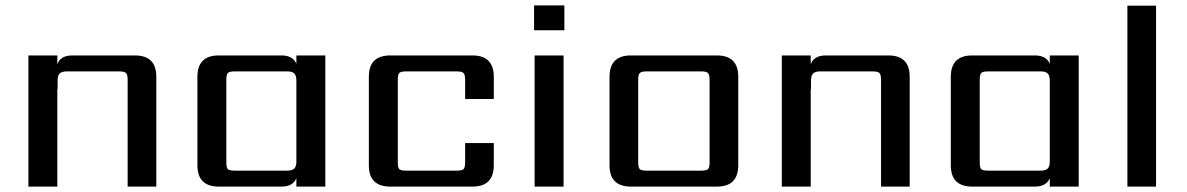

<svg xmlns="http://www.w3.org/2000/svg" viewBox="-20 -690 4390 710"><path d="M248 -485H479Q558 -485 558 -406V0H452V-395Q452 -414 446 -420Q440 -426 421 -426H227Q209 -426 201 -418.5Q193 -411 193 -392V-360H192V0H85V-485H192V-452Q203 -485 248 -485Z M848 -59H1042Q1060 -59 1068 -66.5Q1076 -74 1076 -93V-392Q1076 -411 1068 -418.5Q1060 -426 1042 -426H848Q828 -426 822.5 -420Q817 -414 817 -395V-90Q817 -70 822.5 -64.5Q828 -59 848 -59ZM1076 -485H1183V0H1076V-31Q1063 0 1021 0H789Q710 0 710 -79V-406Q710 -485 789 -485H1021Q1063 -485 1076 -454Z M1806 -324H1700V-395Q1700 -414 1694 -420Q1688 -426 1669 -426H1482Q1462 -426 1456.5 -420Q1451 -414 1451 -395V-90Q1451 -70 1456.5 -64.5Q1462 -59 1482 -59H1669Q1688 -59 1694 -64.5Q1700 -70 1700 -90V-161H1806V-79Q1806 0 1727 0H1423Q1344 0 1344 -79V-406Q1344 -485 1423 -485H1727Q1806 -485 1806 -406Z M2064 0H1957V-485H2064ZM1955 -578V-670H2067V-578Z M2604 -90V-395Q2604 -414 2598 -420Q2592 -426 2573 -426H2371Q2352 -426 2346 -420Q2340 -414 2340 -395V-90Q2340 -70 2346 -64.5Q2352 -59 2371 -59H2573Q2592 -59 2598 -64.5Q2604 -70 2604 -90ZM2313 -485H2631Q2710 -485 2710 -406V-79Q2710 0 2631 0H2313Q2234 0 2234 -79V-406Q2234 -485 2313 -485Z M3034 -485H3265Q3344 -485 3344 -406V0H3238V-395Q3238 -414 3232 -420Q3226 -426 3207 -426H3013Q2995 -426 2987 -418.5Q2979 -411 2979 -392V-360H2978V0H2871V-485H2978V-452Q2989 -485 3034 -485Z M3634 -59H3828Q3846 -59 3854 -66.5Q3862 -74 3862 -93V-392Q3862 -411 3854 -418.5Q3846 -426 3828 -426H3634Q3614 -426 3608.5 -420Q3603 -414 3603 -395V-90Q3603 -70 3608.5 -64.5Q3614 -59 3634 -59ZM3862 -485H3969V0H3862V-31Q3849 0 3807 0H3575Q3496 0 3496 -79V-406Q3496 -485 3575 -485H3807Q3849 -485 3862 -454Z M4255 0H4149V-669H4255Z"/></svg>

Font: Sarpanch Medium
Style: Regular
Weight: 500
Designer: Manushi Parikh (Devanagari and Latin), Jyotish Sonowal (Devanagari)
Foundry: Indian Type Foundry
Version: Version 2.004;PS 1.0;hotconv 1.0.78;makeotf.lib2.5.61930; tt